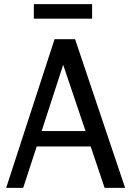

<svg xmlns="http://www.w3.org/2000/svg" viewBox="-20 -916 640 936"><path d="M429 -825H145V-896H429ZM590 0H490L422 -202H159L93 0H10L246 -725H346ZM397 -277 288 -600 183 -277Z"/></svg>

Font: Edlo
Style: Regular
Weight: 400
Monospace: yes
Version: Version 0.01